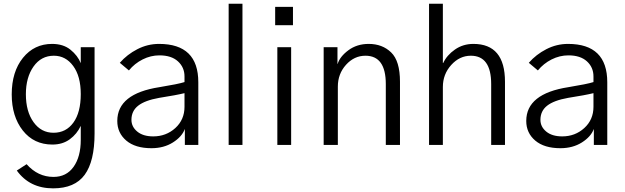

<svg xmlns="http://www.w3.org/2000/svg" viewBox="-20 -779 3357 1032"><path d="M119.1 -272.5Q119.1 -179.7 160.2 -122.6Q201.2 -65.4 267.6 -65.4Q335 -65.4 374.5 -120.1Q414.1 -174.8 414.1 -273.4Q414.1 -369.1 373.5 -424.3Q333 -479.5 269.5 -479.5Q201.2 -479.5 160.2 -421.4Q119.1 -363.3 119.1 -272.5ZM43 -271.5Q43 -393.6 103.5 -468.3Q164.1 -543 259.8 -543Q320.3 -543 358.9 -511.7Q397.5 -480.5 414.1 -439.5V-525.4H488.3V-61.5Q488.3 87.9 435.1 160.6Q381.8 233.4 265.6 233.4Q139.6 233.4 70.3 137.7L123 103.5Q183.6 171.9 267.6 171.9Q336.9 171.9 375.5 117.7Q414.1 63.5 414.1 -27.3V-102.5Q393.6 -58.6 355 -30.3Q316.4 -2 261.7 -2Q162.1 -2 102.5 -77.6Q43 -153.3 43 -271.5Z M686.5 -134.8Q686.5 -97.7 717.8 -71.8Q749 -45.9 803.7 -45.9Q873 -45.9 922.4 -90.8Q971.7 -135.7 971.7 -205.1V-278.3Q928.7 -267.6 835 -252.9Q758.8 -239.3 722.7 -210.9Q686.5 -182.6 686.5 -134.8ZM610.4 -128.9Q610.4 -275.4 836.9 -310.5Q938.5 -327.1 971.7 -337.9V-368.2Q971.7 -417 936.5 -449.2Q901.4 -481.4 836.9 -481.4Q790 -481.4 746.6 -459.5Q703.1 -437.5 672.9 -400.4L624 -441.4Q663.1 -486.3 718.3 -514.6Q773.4 -543 835 -543Q1045.9 -543 1045.9 -336.9V0H973.6V-85.9Q958 -43.9 909.2 -13.2Q860.4 17.6 793.9 17.6Q707 17.6 658.7 -23.4Q610.4 -64.5 610.4 -128.9Z M1209 0V-758.8H1283.2V0Z M1459 -643.6V-742.2H1554.7V-643.6ZM1470.7 0V-525.4H1544.9V0Z M1719.7 0V-525.4H1793.9V-435.5H1794.9Q1806.6 -474.6 1852.5 -508.8Q1898.4 -543 1961.9 -543Q2035.2 -543 2082.5 -497.1Q2129.9 -451.2 2129.9 -339.8V0H2053.7V-327.1Q2053.7 -479.5 1944.3 -479.5Q1883.8 -479.5 1839.8 -430.7Q1795.9 -381.8 1795.9 -313.5V0Z M2286.1 0V-758.8H2360.4V-440.4H2362.3Q2381.8 -482.4 2425.3 -512.7Q2468.8 -543 2524.4 -543Q2694.3 -543 2694.3 -339.8V0H2620.1V-327.1Q2620.1 -479.5 2510.7 -479.5Q2450.2 -479.5 2405.3 -429.7Q2360.4 -379.9 2360.4 -311.5V0Z M2884.8 -134.8Q2884.8 -97.7 2916 -71.8Q2947.3 -45.9 3002 -45.9Q3071.3 -45.9 3120.6 -90.8Q3169.9 -135.7 3169.9 -205.1V-278.3Q3127 -267.6 3033.2 -252.9Q2957 -239.3 2920.9 -210.9Q2884.8 -182.6 2884.8 -134.8ZM2808.6 -128.9Q2808.6 -275.4 3035.2 -310.5Q3136.7 -327.1 3169.9 -337.9V-368.2Q3169.9 -417 3134.8 -449.2Q3099.6 -481.4 3035.2 -481.4Q2988.3 -481.4 2944.8 -459.5Q2901.4 -437.5 2871.1 -400.4L2822.3 -441.4Q2861.3 -486.3 2916.5 -514.6Q2971.7 -543 3033.2 -543Q3244.1 -543 3244.1 -336.9V0H3171.9V-85.9Q3156.2 -43.9 3107.4 -13.2Q3058.6 17.6 2992.2 17.6Q2905.3 17.6 2856.9 -23.4Q2808.6 -64.5 2808.6 -128.9Z"/></svg>

Font: Gothic A1
Style: Regular
Weight: 400
Designer: HanYang I&C Co.,Ltd.
Foundry: HanYang I&C Co.,Ltd.
Version: Version 2.50